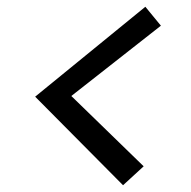

<svg xmlns="http://www.w3.org/2000/svg" viewBox="-20 -533 565 568"><path d="M84 -247 410 -513 456 -457 191 -249 405 -41 344 15Z"/></svg>

Font: Andada Pro Medium
Style: Italic
Weight: 500
Italic angle: -7°
Designer: Carolina Giovagnoli
Foundry: Huerta Tipografica
Version: Version 3.005; ttfautohint (v1.8.4)